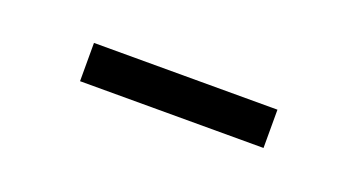

<svg xmlns="http://www.w3.org/2000/svg" viewBox="-22 -418 432 230"><g transform="rotate(20 193.5 -303.5)"><path d="M75.2 -278.8V-327.6H309.1V-278.8Z"/></g></svg>

Font: Roboto Slab LO Light
Style: Regular
Weight: 300
Designer: Google
Version: Version 2.000